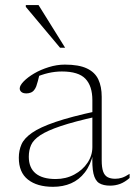

<svg xmlns="http://www.w3.org/2000/svg" viewBox="-20 -710 520 740"><path d="M354 -282 353.5 -261Q266 -241.5 214 -224Q162 -206.5 135.2 -188.8Q108.5 -171 99.8 -151Q91 -131 91 -106Q91 -63.5 117.2 -41.8Q143.5 -20 194.5 -20Q234 -20 266.2 -37.2Q298.5 -54.5 317.2 -82.5Q336 -110.5 336 -143V-324Q336 -378.5 309.2 -406.5Q282.5 -434.5 218.5 -434.5Q192.5 -434.5 166.2 -428.5Q140 -422.5 106.5 -408L132.5 -424Q129 -409.5 126 -397.8Q123 -386 119.8 -377.5Q116.5 -369 112 -363.5Q107 -356.5 98.8 -353.2Q90.5 -350 82 -350Q69 -350 62.5 -355.5Q56 -361 56 -369Q56 -380.5 71.2 -396.2Q86.5 -412 111.5 -426.8Q136.5 -441.5 167.8 -451.2Q199 -461 230 -461Q284 -461 315 -446.2Q346 -431.5 359 -403.8Q372 -376 372 -337V-92Q372 -64.5 377.5 -49Q383 -33.5 394.8 -27.2Q406.5 -21 424 -21Q437.5 -21 450 -25Q462.5 -29 479.5 -40V-24Q461 -8 442.8 -1.2Q424.5 5.5 404.5 5.5Q378 5.5 362.2 -4.2Q346.5 -14 340.2 -41Q334 -68 336.5 -118.5L340 -119.5Q329 -74 307 -45.5Q285 -17 254 -3.5Q223 10 184.5 10Q123 10 87.8 -17.8Q52.5 -45.5 52.5 -102Q52.5 -130 62.8 -153.5Q73 -177 103.5 -198.2Q134 -219.5 194 -240Q254 -260.5 354 -282ZM231 -526H211.5L79.5 -683.5V-690.5H128.5Z"/></svg>

Font: Newsreader ExtraLight
Style: Regular
Weight: 250
Designer: Hugues Gentile
Foundry: Production Type
Version: Version 1.003